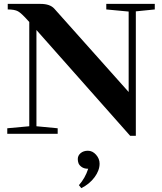

<svg xmlns="http://www.w3.org/2000/svg" viewBox="-20 -683 825 980"><path d="M17.1 0V-28.3L129.4 -38.6V-570.8L124 -576.7Q89.4 -615.7 72 -625.2Q54.7 -634.8 19.5 -634.8V-663.1H187Q234.9 -663.1 256.8 -639.2L636.7 -213.4V-624L522.5 -634.8V-663.1H770V-634.8L673.3 -625V10.3H644.5L166 -529.8V-38.6L274.4 -28.3V0ZM395 277.3 382.8 262.2Q415 225.6 430.2 178.2H428.2Q409.2 178.2 396.7 169.2Q384.3 160.2 380.6 149.9Q377 139.6 377 128.9Q377 110.8 391.6 98.6Q406.2 86.4 428.7 86.4Q452.1 86.4 470.2 106.7Q488.3 127 488.3 152.3Q488.3 187 462.6 221.7Q437 256.3 395 277.3Z"/></svg>

Font: Elstob
Style: Bold
Weight: 700
Designer: Peter S. Baker
Version: Version 1.015